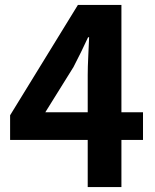

<svg xmlns="http://www.w3.org/2000/svg" viewBox="-20 -761 630 781"><path d="M336.8 0V-455.1Q336.8 -487.4 339 -531.9Q341.3 -576.3 342.5 -609.4H338.3Q324.5 -579.4 309.6 -549Q294.8 -518.7 279 -488.5L164.3 -304.3H561.7V-191.9H21.1V-292.1L296.8 -740.8H473.9V0Z"/></svg>

Font: Noto Sans TC Thin
Style: Regular
Weight: 100
Designer: Ryoko NISHIZUKA 西塚涼子 (kana, bopomofo & ideographs); Paul D. Hunt (Latin, Greek & Cyrillic); Sandoll Communications 산돌커뮤니
Foundry: Adobe
Version: Version 2.004-H2;hotconv 1.0.118;makeotfexe 2.5.65603